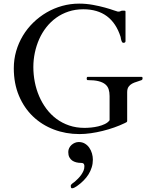

<svg xmlns="http://www.w3.org/2000/svg" viewBox="-20 -727 832 1060"><path d="M56.2 -350.1Q56.2 -399.4 69.3 -444.8Q82.5 -490.2 106.4 -530Q130.4 -569.8 163.8 -602.3Q197.3 -634.8 237.3 -658.2Q277.3 -681.6 323 -694.3Q368.7 -707 417 -707Q455.6 -707 492.7 -700.2Q529.8 -693.4 559.6 -685.1Q589.4 -676.8 608.4 -669.9Q627.4 -663.1 629.9 -663.1H635.7Q639.6 -663.1 641.8 -663.8Q644 -664.6 645.8 -665.5Q647.5 -666.5 649.4 -667.2Q651.4 -668 655.3 -668H667.5Q668.5 -668 670.7 -667.2Q672.9 -666.5 672.9 -662.6V-500Q672.9 -494.6 669.7 -492.7Q666.5 -490.7 662.1 -490.7H660.2Q655.8 -491.2 653.3 -495.6Q650.9 -500 649.4 -505.4Q647.9 -510.7 647.2 -515.6Q646.5 -520.5 646 -522.9Q597.2 -675.8 439.9 -675.8Q396 -675.8 358.4 -663.3Q320.8 -650.9 290.3 -628.9Q259.8 -606.9 236.1 -576.9Q212.4 -546.9 196.5 -511.2Q180.7 -475.6 172.4 -436.3Q164.1 -397 164.1 -356.9Q164.1 -315.4 172.1 -274.2Q180.2 -232.9 196.3 -195.6Q212.4 -158.2 236.3 -126.2Q260.3 -94.2 291.7 -70.8Q323.2 -47.4 362.1 -34.2Q400.9 -21 446.8 -21Q462.9 -21 482.9 -22.9Q502.9 -24.9 522.5 -29.5Q542 -34.2 558.8 -42.2Q575.7 -50.3 585 -63V-196.8Q585 -217.8 579.8 -234.1Q574.7 -250.5 561 -261.7Q547.4 -272.9 523.9 -278.8Q500.5 -284.7 463.9 -284.7Q460.9 -284.7 459.7 -287.4Q458.5 -290 458.5 -293.9Q458.5 -296.4 459.7 -299.6Q460.9 -302.7 463.9 -302.7H761.7Q765.6 -302.7 766.4 -299.8Q767.1 -296.9 767.1 -293.9Q767.1 -291.5 766.1 -289.1Q765.1 -286.6 761.7 -284.7Q748.5 -279.3 734.6 -275.4Q720.7 -271.5 709 -265.1Q697.3 -258.8 689.7 -247.8Q682.1 -236.8 682.1 -217.8V-59.1Q682.1 -55.2 679 -52.7Q675.8 -50.3 668.9 -47.4Q641.6 -34.2 610.4 -23.2Q579.1 -12.2 546.6 -4.2Q514.2 3.9 481.4 8.5Q448.7 13.2 418.9 13.2Q343.3 13.2 277.3 -12Q211.4 -37.1 162.1 -84.2Q112.8 -131.3 84.5 -198.7Q56.2 -266.1 56.2 -350.1ZM370.6 299.3Q370.6 295.4 373.5 291.7Q376.5 288.1 380.4 285.2Q384.3 282.2 387.9 279.8Q391.6 277.3 393.6 275.4Q401.9 268.1 411.1 258.8Q420.4 249.5 428 238.8Q435.5 228 440.7 216.6Q445.8 205.1 445.8 192.4Q445.8 189.5 445.6 186Q445.3 182.6 443.6 179.4Q441.9 176.3 438.2 174.3Q434.6 172.4 427.7 172.4Q413.6 172.4 400.9 169.2Q388.2 166 378.4 159.2Q368.7 152.3 362.8 140.9Q356.9 129.4 356.9 112.3Q356.9 100.6 361.8 90.6Q366.7 80.6 374.8 73.2Q382.8 65.9 393.3 61.5Q403.8 57.1 414.6 57.1Q434.1 57.1 448.7 65.9Q463.4 74.7 473.1 88.9Q482.9 103 487.8 120.4Q492.7 137.7 492.7 154.3Q492.7 176.8 486.3 197Q480 217.3 468.8 235.4Q457.5 253.4 442.1 269Q426.8 284.7 408.2 297.9Q401.4 302.7 393.1 307.6Q384.8 312.5 377.9 312.5Q373 312.5 371.8 307.9Q370.6 303.2 370.6 299.3Z"/></svg>

Font: Kurinto Book Core
Style: Regular
Weight: 400
Designer: Kurinto was developed by Clint Goss from a range of fonts that are compatible with the SIL Open Font License Version 1.1
Foundry: Clinton F. Goss
Version: Version 2.196; July 25, 2020